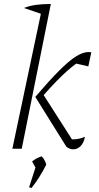

<svg xmlns="http://www.w3.org/2000/svg" viewBox="-20 -746 499 963"><path d="M42 0 185 -677 100 -706Q128 -717 160 -721.5Q192 -726 235 -726L89 0ZM157 -260Q227 -342 276.5 -391.5Q326 -441 361 -463Q396 -485 424 -485Q434 -485 438 -484L423 -413L362 -427Q338 -409 315 -388.5Q292 -368 264 -339.5Q236 -311 199 -269L341 -47H346Q377 -47 406 -60Q401 -31 385 -14Q369 3 347 3Q330 3 313 -10ZM126 193 158 94 141 64Q159 48 189 38Q206 56 212 80Q178 147 138 197Z"/></svg>

Font: Piazzolla ExtraLight
Style: Italic
Weight: 200
Italic angle: -11.3°
Designer: Juan Pablo del Peral
Foundry: Huerta Tipografica
Version: Version 1.330